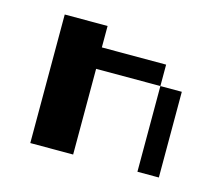

<svg xmlns="http://www.w3.org/2000/svg" viewBox="-65 -458 629 541"><g transform="rotate(15 250.0 -187.5)"><path d="M62.5 -375H187.5V-312.5H375V-250H187.5V0H62.5ZM375 -250H437.5V0H375Z"/></g></svg>

Font: Half Eighties
Style: Regular
Weight: 400
Monospace: yes
Designer: Jayvee Enaguas (HarvettFox96)
Version: 20191127.01dev02